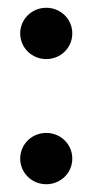

<svg xmlns="http://www.w3.org/2000/svg" viewBox="-20 -469 233 494"><path d="M32 -61C32 -24 62 5 99 5C136 5 166 -24 166 -61C166 -98 136 -127 99 -127C62 -127 32 -98 32 -61ZM32 -383C32 -346 62 -317 99 -317C136 -317 166 -346 166 -383C166 -420 136 -449 99 -449C62 -449 32 -420 32 -383Z"/></svg>

Font: Charger Pro
Style: BdExt
Weight: 700
Designer: Jasper
Foundry: Cannot Into Space Fonts
Version: Version 1.09